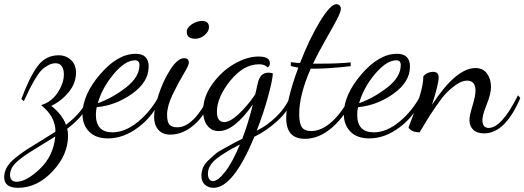

<svg xmlns="http://www.w3.org/2000/svg" viewBox="-91 -617 2505 917"><path d="M-71 229Q-71 204 -58 181.5Q-45 159 -17 136.5Q11 114 37 97L105 55Q148 29 174 12Q174 -61 105 -115Q154 -129 184 -174Q214 -219 214 -262Q214 -286 204 -300.5Q194 -315 175 -315Q156 -315 137.5 -304.5Q119 -294 106 -280.5Q93 -267 76.5 -239Q60 -211 50.5 -192Q41 -173 23 -134L11 -144Q50 -249 88.5 -301Q127 -353 189 -353Q224 -353 248 -330.5Q272 -308 272 -271Q272 -220 238 -178Q204 -136 154 -111Q206 -71 224 -21Q310 -86 335 -162L346 -150Q321 -71 230 -2Q234 11 234 31Q234 123 160 201.5Q86 280 -5 280Q-71 280 -71 229ZM-43 218Q-43 251 -12 251Q35 251 99.5 189.5Q164 128 173 35L111 73L50 111Q29 124 4 143.5Q-21 163 -32 181Q-43 199 -43 218Z M303 -72Q303 -164 387 -262Q471 -360 557 -360Q619 -360 619 -299Q619 -226 541 -170Q463 -114 371 -105Q367 -88 367 -69Q367 15 446 15Q507 15 569 -36Q631 -87 670 -162L682 -153Q642 -64 571 -10Q500 44 425 44Q366 44 334.5 11.5Q303 -21 303 -72ZM376 -124Q446 -149 510.5 -199Q575 -249 575 -306Q575 -329 554 -329Q507 -329 452 -263.5Q397 -198 376 -124Z M645 -58Q645 -97 666 -163Q687 -229 722 -284Q757 -339 789 -339Q811 -339 811 -317Q811 -305 785 -262Q759 -219 733 -164.5Q707 -110 707 -69Q707 -34 718.5 -21.5Q730 -9 756 -9Q834 -9 910 -162L919 -152Q891 -68 836.5 -21Q782 26 722 26Q685 26 665 2.5Q645 -21 645 -58ZM801 -465Q801 -485 825 -501Q849 -517 874 -517Q907 -517 907 -487Q907 -467 886.5 -449.5Q866 -432 842 -432Q801 -432 801 -465Z M871 222Q871 202 878.5 184Q886 166 904 149Q922 132 935.5 120Q949 108 979 92L1021 69Q1033 62 1066 46Q1094 -26 1117 -119Q1028 9 954 9Q919 9 899 -17.5Q879 -44 879 -88Q879 -154 923 -215.5Q967 -277 1028 -312Q1089 -347 1144 -347Q1198 -347 1198 -315Q1198 -299 1186 -295Q1175 -310 1146 -310Q1072 -310 1008.5 -231Q945 -152 945 -83Q945 -34 980 -34Q1007 -34 1047.5 -71Q1088 -108 1128 -166L1140 -219Q1151 -270 1191 -270Q1200 -270 1212 -267Q1212 -240 1190 -158.5Q1168 -77 1135 7Q1187 -18 1231.5 -62.5Q1276 -107 1298 -162L1311 -152Q1290 -91 1235.5 -41Q1181 9 1124 36Q1023 280 929 280Q905 280 888 265.5Q871 251 871 222ZM902 213Q902 229 908.5 238.5Q915 248 926 248Q949 248 983.5 204.5Q1018 161 1055 73Q982 110 942 142Q902 174 902 213Z M1276 -53Q1276 -139 1334 -294Q1310 -298 1298 -302V-320Q1334 -316 1342 -316Q1386 -430 1436.5 -513.5Q1487 -597 1516 -597Q1524 -597 1530.5 -591Q1537 -585 1537 -575Q1537 -560 1517.5 -523Q1498 -486 1462.5 -424Q1427 -362 1404 -313H1441Q1524 -313 1584 -319V-301Q1478 -289 1413 -289Q1410 -289 1408 -289H1393Q1338 -164 1338 -72Q1338 -27 1351 -9Q1364 9 1394 9Q1445 9 1495 -36.5Q1545 -82 1584 -162L1597 -152Q1560 -65 1497 -9.5Q1434 46 1365 46Q1276 46 1276 -53Z M1551 -72Q1551 -164 1635 -262Q1719 -360 1805 -360Q1867 -360 1867 -299Q1867 -226 1789 -170Q1711 -114 1619 -105Q1615 -88 1615 -69Q1615 15 1694 15Q1755 15 1817 -36Q1879 -87 1918 -162L1930 -153Q1890 -64 1819 -10Q1748 44 1673 44Q1614 44 1582.5 11.5Q1551 -21 1551 -72ZM1624 -124Q1694 -149 1758.5 -199Q1823 -249 1823 -306Q1823 -329 1802 -329Q1755 -329 1700 -263.5Q1645 -198 1624 -124Z M1860 -7Q1860 -10 1877.5 -54Q1895 -98 1913 -156.5Q1931 -215 1931 -253Q1950 -274 1977 -274Q2004 -274 2004 -248Q2004 -214 1972 -116Q2087 -292 2180 -292Q2216 -292 2235 -265.5Q2254 -239 2254 -202Q2254 -169 2233.5 -118Q2213 -67 2213 -44Q2213 -6 2243 -6Q2305 -6 2383 -162L2394 -149Q2322 20 2221 20Q2187 20 2169 2.5Q2151 -15 2151 -44Q2151 -64 2165.5 -111.5Q2180 -159 2180 -183Q2180 -232 2140 -232Q2116 -232 2088.5 -213Q2061 -194 2040 -172Q2019 -150 1990.5 -108Q1962 -66 1950 -46L1913 15Q1876 15 1860 -7Z"/></svg>

Font: DancingScriptRegular
Style: Regular
Weight: 400
Designer: Pablo Impallari
Foundry: Pablo Impallari. www.impallari.com
Version: Version 1.002